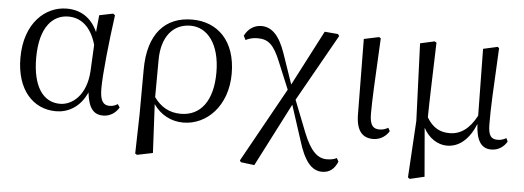

<svg xmlns="http://www.w3.org/2000/svg" viewBox="-49 -668 2766 1014"><g transform="rotate(5 1334.0 -160.5)"><path d="M257 14C319 14 384 -18 420 -100C430 -16 457 15 508 15C545 15 575 -7 591 -35L580 -52C566 -44 555 -39 537 -39C504 -39 486 -60 486 -127C486 -204 505 -380 524 -518L514 -526L441 -511L432 -421C398 -497 340 -531 268 -531C156 -531 46 -437 46 -251C46 -82 136 14 257 14ZM428 -353 421 -213C413 -82 338 -27 275 -27C185 -27 129 -107 129 -258C129 -425 200 -490 280 -490C341 -490 399 -454 428 -353Z M694 200 704 206 787 189 774 -69C811 -15 868 15 932 15C1056 15 1165 -93 1165 -264C1165 -440 1066 -531 933 -531C790 -531 700 -436 700 -245L699 -6ZM773 -106 774 -306C775 -426 834 -498 927 -498C1015 -498 1084 -416 1084 -263C1084 -113 1020 -30 915 -30C854 -30 808 -57 773 -106Z M1685 210C1727 210 1751 187 1767 149L1757 131C1742 139 1724 142 1704 142C1657 142 1618 109 1579 11L1513 -157L1713 -512L1706 -522L1635 -528L1483 -235L1428 -395C1396 -488 1355 -529 1300 -529C1260 -529 1229 -506 1211 -470L1222 -448C1238 -456 1257 -463 1285 -463C1340 -463 1371 -440 1408 -348L1467 -206L1248 188L1254 197L1326 206L1498 -129L1557 53C1590 163 1630 210 1685 210Z M1939 14C1979 14 2010 -11 2023 -35L2014 -52C2001 -45 1988 -39 1968 -39C1936 -39 1916 -54 1916 -118C1916 -196 1921 -283 1933 -519L1924 -525L1844 -508L1848 -112C1848 -20 1883 14 1939 14Z M2330 15C2396 15 2448 -32 2481 -113C2485 -25 2512 15 2565 15C2604 15 2632 -7 2648 -34L2640 -52C2627 -45 2614 -39 2595 -39C2561 -39 2544 -54 2544 -119C2543 -199 2548 -291 2560 -522L2552 -528L2476 -511L2481 -157C2443 -85 2396 -52 2338 -52C2290 -52 2250 -70 2217 -125C2218 -221 2222 -320 2228 -522L2218 -528L2142 -511L2158 -101L2140 200L2150 207L2227 189L2205 -69C2233 -16 2281 15 2330 15Z"/></g></svg>

Font: Noto Serif CJK KR
Style: Regular
Weight: 400
Designer: Ryoko NISHIZUKA 西塚涼子 (kana & ideographs); Frank Grießhammer (Latin, Greek & Cyrillic); Wenlong ZHANG 张文龙 (bopomofo); San
Foundry: Adobe
Version: Version 2.001;hotconv 1.1.0;makeotfexe 2.6.0